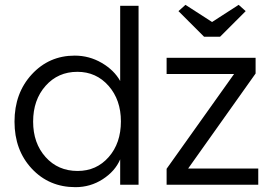

<svg xmlns="http://www.w3.org/2000/svg" viewBox="-20 -764 1130 794"><path d="M292 10Q183 10 111.5 -66.5Q40 -143 40 -261Q40 -379 111.5 -456.5Q183 -534 289 -534Q349 -534 400.5 -504Q452 -474 477 -429V-740H553V0H477V-105Q456 -56 405 -23Q354 10 292 10ZM117 -261Q117 -172 168.5 -114.5Q220 -57 301 -57Q379 -57 429.5 -114.5Q480 -172 480 -262Q480 -351 429 -409Q378 -467 300 -467Q220 -467 168.5 -409Q117 -351 117 -261ZM669 0V-66L948 -458H669V-525H1037V-460L758 -67H1048V0ZM718 -718 747 -744 857 -673 967 -744 996 -718 890 -612H824Z"/></svg>

Font: Easer Grotesk Light
Style: Regular
Weight: 300
Designer: Boardeaser, Bonnie Shaver-Troup, Thomas Jockin
Foundry: Lexend
Version: Version 1.008;Glyphs 3.1.2 (3151)